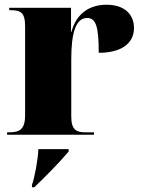

<svg xmlns="http://www.w3.org/2000/svg" viewBox="-20 -569 601 811"><path d="M10 0H377V-10H342C305 -10 281 -18 281 -77V-318C281 -433 301 -493 348 -493C386 -493 397 -455 397 -346C489 -346 546 -383 546 -451C546 -508 506 -549 430 -549C356 -549 302 -510 282 -435H280V-536H19V-526H23C67 -526 86 -517 86 -458V-82C86 -19 60 -10 15 -10H10ZM115 212V222H125C173 176 235 113 270 71V61H142C141 102 126 183 115 212Z"/></svg>

Font: Noto Serif Display Black
Style: Regular
Weight: 900
Designer: Monotype Design Team
Foundry: Monotype Imaging Inc.
Version: Version 2.009